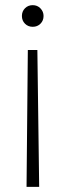

<svg xmlns="http://www.w3.org/2000/svg" viewBox="-20 -528 254 745"><path d="M88 -334H125L132 197H83ZM107 -508Q125 -508 137 -495.5Q149 -483 149 -466Q149 -448 137 -436Q125 -424 107 -424Q89 -424 77 -436Q65 -448 65 -466Q65 -484 77 -496Q89 -508 107 -508Z"/></svg>

Font: DM Sans 24pt ExtraLight
Style: Regular
Weight: 250
Designer: Colophon Foundry, Jonny Pinhorn
Foundry: Colophon Foundry
Version: Version 4.004;gftools[0.9.30]